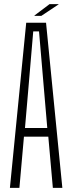

<svg xmlns="http://www.w3.org/2000/svg" viewBox="-20 -910 342 930"><path d="M28 0 107 -800H203L282 0H236L214 -248H96L74 0ZM101 -290H209L194 -465L169 -758H141L116 -464ZM147 -833V-835L220 -890H264V-889L180 -833Z"/></svg>

Font: Big Shoulders Display Light
Style: Regular
Weight: 300
Designer: Patric King
Foundry: XO Type Co
Version: Version 1.000; ttfautohint (v1.8.2)